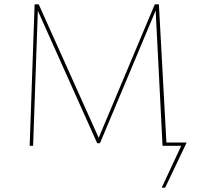

<svg xmlns="http://www.w3.org/2000/svg" viewBox="-20 -678 923 893"><path d="M841 0 748 195H732L823 0H736L704 -629L445 -12H432L156 -628L134 0H118L141 -658H160L439 -37L700 -658H719L754 -15H848Z"/></svg>

Font: Ysabeau SC Thin
Style: Regular
Weight: 200
Designer: Christian Thalmann (Catharsis Fonts)
Version: Version 0.003